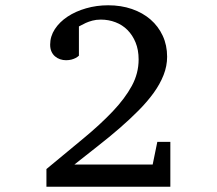

<svg xmlns="http://www.w3.org/2000/svg" viewBox="-20 -707 821 727"><path d="M155.8 0V-66.9Q231.9 -129.9 295.9 -182.9Q359.9 -235.8 406.5 -284.9Q453.1 -334 479 -381.6Q504.9 -429.2 504.9 -481.9Q504.9 -518.1 493.4 -546.1Q481.9 -574.2 462.6 -593.5Q443.4 -612.8 417.2 -622.8Q391.1 -632.8 361.8 -632.8Q344.2 -632.8 329.8 -628.9Q315.4 -625 304.7 -620.1Q293.9 -615.2 287.4 -611.3Q280.8 -607.4 278.8 -606.9V-496.1Q273.4 -491.2 266.1 -487.3Q259.8 -483.9 250.5 -481.4Q241.2 -479 230 -479Q218.3 -479 207.5 -482.7Q196.8 -486.3 188.2 -493.7Q179.7 -501 174.8 -512Q169.9 -522.9 169.9 -538.1Q169.9 -569.3 187.7 -596.7Q205.6 -624 235.8 -644Q266.1 -664.1 305.9 -675.5Q345.7 -687 389.6 -687Q438.5 -687 479.5 -672.9Q520.5 -658.7 550 -633.1Q579.6 -607.4 596.2 -571.5Q612.8 -535.6 612.8 -492.2Q612.8 -457 599.4 -422.9Q585.9 -388.7 561.8 -355.2Q537.6 -321.8 504.6 -288.6Q471.7 -255.4 432.9 -221.7Q394 -188 350.3 -153.8Q306.6 -119.6 261.7 -84H558.1L575.7 -169.9H625V0Z"/></svg>

Font: BabelStone Ogham Fixed
Style: Regular
Weight: 400
Monospace: yes
Designer: Andrew West
Foundry: BabelStone
Version: Version 2.02 March 14, 2022